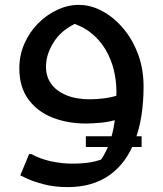

<svg xmlns="http://www.w3.org/2000/svg" viewBox="-20 -505 666 785"><path d="M331 96V52H559V96ZM257 260Q201 260 157 248Q113 236 88 224Q63 212 63 212L99 125H108Q147 146 191 155Q235 164 273 164Q321 164 353 158Q385 152 415 139L377 169Q407 133 424.5 88Q442 43 449 -11.5Q456 -66 456 -131Q456 -174 445.5 -218Q435 -262 412 -301.5Q389 -341 352 -370.5Q315 -400 262 -415L326 -424Q244 -396 206 -342Q168 -288 168 -232Q168 -192 189 -162.5Q210 -133 250.5 -116Q291 -99 348 -99Q373 -99 406 -103Q439 -107 469 -118L464 -18Q431 -7 395 -3.5Q359 0 331 0Q256 0 194 -24.5Q132 -49 95.5 -99.5Q59 -150 59 -225Q59 -279 79.5 -326Q100 -373 135 -408.5Q170 -444 213.5 -464.5Q257 -485 302 -485Q352 -485 399.5 -459Q447 -433 485 -387.5Q523 -342 545 -282Q567 -222 567 -152Q567 -22 531.5 70.5Q496 163 427 211.5Q358 260 257 260Z"/></svg>

Font: Kufam Medium
Style: Italic
Weight: 500
Italic angle: -11°
Designer: Artur Schmal
Foundry: Original Type
Version: Version 1.301; ttfautohint (v1.8.3)